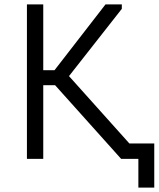

<svg xmlns="http://www.w3.org/2000/svg" viewBox="-20 -720 719 870"><path d="M607 130H679V-70H549V0H607ZM529 0H611V-20L265 -406V-340L532 -680V-700H458L200 -367ZM135 -334H259V-402H135ZM176 -700H102V0H176Z"/></svg>

Font: Tilda Sans VF
Style: Regular
Weight: 400
Designer: ParaType Ltd
Foundry: ParaType Ltd
Version: Version 1.010